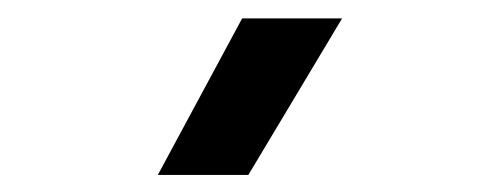

<svg xmlns="http://www.w3.org/2000/svg" viewBox="-20 -780 540 214"><path d="M155.9 -585 249.9 -759.5H361.3L256.8 -585Z"/></svg>

Font: Geologica-Sharp
Style: Regular
Weight: 100
Designer: Sindre Bremnes, Frode Helland
Foundry: Monokrom Skriftforlag AS
Version: Version 1.010;gftools[0.9.28]